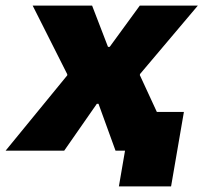

<svg xmlns="http://www.w3.org/2000/svg" viewBox="-64 -540 729 688"><path d="M-44 0H166L283 -168H289L350 0H384L362 128H549L595 -139H498L437 -271L438 -275L645 -520H437L329 -372H323L266 -520H53L177 -274V-270Z"/></svg>

Font: Fixel Display Black
Style: Italic
Weight: 900
Italic angle: -10°
Designer: AlfaBravo + MacPaw
Foundry: Kyrylo Tkachov, Marchela Mozhyna, Serhii Makarenko, Maria Weinstein, Zakhar Kryvoshyya
Version: Version 1.210;Glyphs 3.2 (3217)